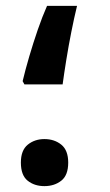

<svg xmlns="http://www.w3.org/2000/svg" viewBox="-20 -619 374 653"><path d="M63 -332 57 -343Q66 -381 79.5 -427Q93 -473 108.5 -518Q124 -563 140 -599H242Q232 -558 222.5 -510Q213 -462 205.5 -415.5Q198 -369 193 -332ZM131 14Q97 14 74 -4.5Q51 -23 51 -66Q51 -108 74.5 -127Q98 -146 131 -146Q165 -146 188.5 -127Q212 -108 212 -66Q212 -23 188.5 -4.5Q165 14 131 14Z"/></svg>

Font: Noto Sans Arabic UI SmCn SmBd
Style: Regular
Weight: 600
Width: 4
Designer: Monotype Design Team, Nadine Chahine and Nizar Qandah
Foundry: Monotype Imaging Inc.
Version: Version 2.010; ttfautohint (v1.8.4.7-5d5b)